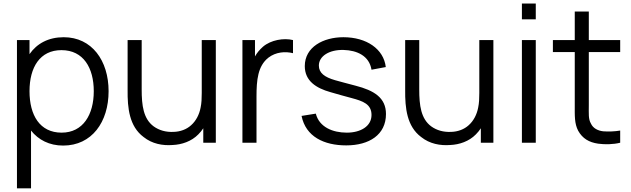

<svg xmlns="http://www.w3.org/2000/svg" viewBox="-20 -782 3457 1052"><path d="M329.2 -578.1C245.8 -578.1 182.3 -543.8 141.7 -485.4V-562.5H72.9V250H150V-66.7C190.6 -15.6 250 15.6 326 15.6C483.3 15.6 575 -113.5 575 -282.3C575 -450 483.3 -578.1 329.2 -578.1ZM317.7 -55.2C197.9 -55.2 141.7 -151 141.7 -282.3C141.7 -413.5 199 -507.3 316.7 -507.3C437.5 -507.3 493.8 -409.4 493.8 -282.3C493.8 -154.2 435.4 -55.2 317.7 -55.2Z M1085.4 -562.5V-272.9C1085.4 -243.8 1084.4 -216.7 1079.2 -192.7C1071.9 -154.2 1054.2 -119.8 1027.1 -95.8C1002.1 -72.9 967.7 -60.4 931.3 -59.4C889.6 -57.3 852.1 -67.7 821.9 -89.6C765.6 -131.2 756.3 -204.2 756.3 -291.7V-562.5H679.2V-289.6C678.1 -189.6 688.5 -89.6 766.7 -31.3C813.5 6.2 870.8 16.7 926 12.5C976 10.4 1029.2 -7.3 1066.7 -45.8C1077.1 -56.3 1086.5 -67.7 1093.8 -79.2V0H1162.5V-562.5Z M1420.8 -526C1402.1 -509.4 1387.5 -491.7 1377.1 -472.9V-562.5H1308.3V0H1385.4V-253.1C1385.4 -343.8 1392.7 -419.8 1450 -465.6C1491.7 -497.9 1543.8 -501 1585.4 -490.6V-562.5C1535.4 -575 1464.6 -563.5 1420.8 -526Z M2093.8 -414.6C2082.3 -513.5 1988.5 -578.1 1861.5 -578.1C1752.1 -578.1 1650 -525 1650 -419.8C1650 -338.5 1712.5 -299 1790.6 -277.1C1833.3 -264.6 1870.8 -254.2 1906.2 -244.8C1968.8 -228.1 2015.6 -211.5 2015.6 -152.1C2015.6 -89.6 1955.2 -55.2 1880.2 -55.2C1803.1 -55.2 1729.2 -85.4 1710.4 -159.4L1632.3 -146.9C1655.2 -33.3 1755.2 14.6 1877.1 14.6C2003.1 14.6 2094.8 -43.8 2094.8 -157.3C2094.8 -246.9 2029.2 -286.5 1928.1 -312.5C1878.1 -326 1843.8 -334.4 1815.6 -342.7C1758.3 -359.4 1727.1 -382.3 1727.1 -422.9C1727.1 -474 1783.3 -510.4 1862.5 -508.3C1936.5 -506.3 2003.1 -476 2015.6 -400Z M2606.2 -562.5V-272.9C2606.2 -243.8 2605.2 -216.7 2600 -192.7C2592.7 -154.2 2575 -119.8 2547.9 -95.8C2522.9 -72.9 2488.5 -60.4 2452.1 -59.4C2410.4 -57.3 2372.9 -67.7 2342.7 -89.6C2286.5 -131.2 2277.1 -204.2 2277.1 -291.7V-562.5H2200V-289.6C2199 -189.6 2209.4 -89.6 2287.5 -31.3C2334.4 6.2 2391.7 16.7 2446.9 12.5C2496.9 10.4 2550 -7.3 2587.5 -45.8C2597.9 -56.3 2607.3 -67.7 2614.6 -79.2V0H2683.3V-562.5Z M2839.6 -762.5V-676H2915.6V-762.5ZM2839.6 -562.5H2915.6V0H2839.6Z M3206.2 -496.9H3378.1V-562.5H3206.2V-718.8H3129.2V-562.5H3009.4V-496.9H3129.2V-204.2C3129.2 -149 3127.1 -105.2 3147.9 -65.6C3171.9 -22.9 3207.3 -2.1 3257.3 5.2C3293.8 10.4 3341.7 9.4 3378.1 0V-66.7C3349 -61.5 3314.6 -60.4 3285.4 -62.5C3256.2 -65.6 3229.2 -79.2 3217.7 -105.2C3203.1 -130.2 3206.2 -159.4 3206.2 -206.3Z"/></svg>

Font: Manrope3
Style: Regular
Weight: 400
Width: 4
Designer: Mikhail Sharanda
Foundry: Mikhail Sharanda
Version: Version 3.000;PS 003.000;hotconv 1.0.88;makeotf.lib2.5.64775